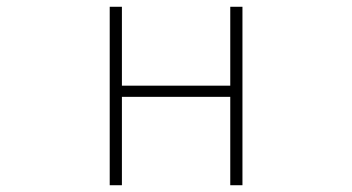

<svg xmlns="http://www.w3.org/2000/svg" viewBox="-20 -547 1040 567"><path d="M304 0H340V-261H660V0H696V-527H660V-294H340V-527H304Z"/></svg>

Font: Harano Aji Gothic CN ExtraLight
Style: Regular
Weight: 250
Foundry: Masamichi Hosoda
Version: HaranoAjiGothicCN-ExtraLight version 20230610;ttx 4.39.4